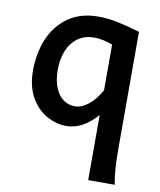

<svg xmlns="http://www.w3.org/2000/svg" viewBox="-84 -575 736 881"><g transform="rotate(10 284.5 -134.5)"><path d="M245.6 12.2Q197.8 12.2 152.8 -12.7Q107.9 -37.6 79.1 -88.4Q50.3 -139.2 50.3 -212.4Q50.3 -291 77.6 -358.2Q105 -425.3 162.1 -466.6Q219.2 -507.8 304.2 -507.8Q348.6 -507.8 395 -498Q441.4 -488.3 498.5 -471.2V73.2Q498.5 130.4 501.5 168.9Q504.4 207.5 510.7 239.3H387.2V-64Q350.6 -23.4 315.9 -5.6Q281.2 12.2 245.6 12.2ZM303.7 -409.7Q254.9 -409.7 223.1 -385.3Q191.4 -360.8 176.5 -321.5Q161.6 -282.2 161.6 -236.8Q161.6 -184.6 176.5 -150.1Q191.4 -115.7 215.3 -99.6Q239.3 -83.5 267.1 -83.5Q297.9 -83.5 329.3 -107.9Q360.8 -132.3 387.2 -178.7V-392.1Q367.7 -399.9 345 -404.8Q322.3 -409.7 303.7 -409.7Z"/></g></svg>

Font: Lesson One Medium
Style: Regular
Weight: 500
Designer: But Ko, Victor Gaultney, Annie Olsen, Julie Remington, Don Collingsworth, Eric Hays, Becca Hirsbrunner
Version: Version 1.100